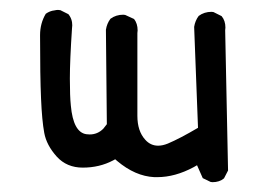

<svg xmlns="http://www.w3.org/2000/svg" viewBox="-20 -368 540 393"><path d="M415 4.9Q429.2 4.9 438.5 -2.9L446.8 -19L440.9 -306.2Q441.4 -309.1 441.4 -311.5Q441.4 -325.7 433.6 -335L417 -343.3Q415 -343.8 413.1 -343.8Q397.9 -343.8 386.7 -335.4Q379.4 -325.7 377.4 -313L385.3 -106.4Q348.1 -84.5 323.7 -74.2Q313 -69.8 303.7 -69.8Q288.1 -69.8 277.3 -82Q261.2 -99.6 261.2 -130.9V-300.3Q261.7 -303.2 261.7 -305.7Q261.7 -319.8 254.4 -329.1L236.3 -337.4Q234.4 -337.9 232.4 -337.9Q217.3 -337.9 206.1 -329.6Q198.7 -319.8 196.8 -307.1L198.7 -113.8Q194.3 -107.9 191.4 -104.5Q179.7 -92.8 163.6 -92.8Q160.2 -92.8 156.7 -93.3Q129.9 -97.2 125 -151.9Q123 -170.9 123 -207.3Q123 -243.7 127.4 -310.1Q127.9 -313.5 127.9 -316.2Q127.9 -318.8 127.4 -322.8Q126 -331.5 120.1 -338.9L103.5 -347.2Q101.6 -347.7 98.6 -347.7Q95.7 -347.7 91.3 -346.7Q82 -345.7 73.7 -339.8Q62 -320.3 62 -295.9Q62 -211.9 64 -166.5Q65.9 -121.1 70.6 -95.9Q75.2 -70.8 96.2 -47.4Q116.7 -24.9 149.4 -24.9Q183.6 -24.9 211.4 -39.6L215.8 -42L219.7 -38.6Q256.8 -7.3 295.9 -5.4Q298.8 -5.4 301.8 -5.4Q338.4 -5.4 376.5 -25.9L383.3 -29.8L395 -3.4L411.1 4.4Q413.1 4.9 415 4.9Z"/></svg>

Font: Bakudai
Style: ExtraLight
Weight: 200
Version: Version 1.48